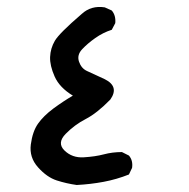

<svg xmlns="http://www.w3.org/2000/svg" viewBox="-20 -342 540 548"><path d="M199 186Q170 182 142 173Q114 164 88.5 135.5Q63 107 68 70Q73 33 88.5 11Q104 -11 132 -32Q162 -54 188 -69Q150 -92 136 -123.5Q122 -155 123 -179.5Q124 -204 136.5 -225.5Q149 -247 213 -302Q240 -327 279 -321L299 -312Q311 -298 309 -276L299 -257Q274 -249 252 -233.5Q230 -218 214.5 -201.5Q199 -185 205.5 -166Q212 -147 228 -139.5Q244 -132 279 -116Q321 -95 295 -58Q257 -19 225 -2.5Q193 14 167.5 40Q142 66 164 87.5Q186 109 219 107Q252 105 276.5 98.5Q301 92 328 92L348 102Q360 116 357 137L348 156Q313 170 275.5 177Q238 184 199 186Z"/></svg>

Font: NaniFont Regular
Style: Regular
Weight: 400
Designer: Nanigashitei
Version: Version 1.036